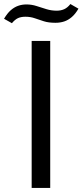

<svg xmlns="http://www.w3.org/2000/svg" viewBox="-92 -932 409 952"><path d="M65 0V-729H157V0ZM183 -819Q149 -819 125.5 -826.5Q102 -834 80.5 -841.5Q59 -849 34 -849Q12 -849 -3 -842Q-18 -835 -33 -817L-72 -839Q-56 -866 -39 -881Q-22 -896 -2.5 -903Q17 -910 39 -910Q65 -910 89.5 -902Q114 -894 138.5 -886.5Q163 -879 189 -879Q210 -879 226.5 -886.5Q243 -894 257 -912L297 -889Q282 -863 264 -847.5Q246 -832 226 -825.5Q206 -819 183 -819Z"/></svg>

Font: Mona Sans Expanded
Style: Regular
Weight: 400
Width: 7
Designer: Deni Anggara
Foundry: GitHub
Version: Version 2.000